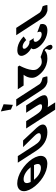

<svg xmlns="http://www.w3.org/2000/svg" viewBox="1381 -2787 1353 4637"><g transform="rotate(-90 2057.5 -468.5)"><path d="M336.6 -405H-19.2C-64.8 -495 -58.8 -575 49 -575C157.5 -575 265.8 -495 336.6 -405ZM33.8 -323.4H389.1C433.8 -234.8 430 -156.8 319.8 -156.8C206.8 -156.8 103.5 -234.8 33.8 -323.4ZM-169.2 -365.9C-36.5 -161.1 212.7 -2.1 420.1 -2.1C621.5 -2.1 669.8 -161.1 537.2 -365.9C404.5 -570.8 144 -728.9 -50.7 -728.9C-243.6 -728.9 -301.9 -570.8 -169.2 -365.9Z M983.5 -587.5H823.7L1096.9 -309.5C1204 -200.5 1159.2 -158.2 1081 -158.2C1002.8 -158.2 945 -192.2 869.1 -309.5L606.4 -715H446.6L739.5 -262.8C851.8 -89.4 1004.3 -1 1182.8 -1C1361.3 -1 1440.4 -98.6 1286.9 -262.8Z M1451.2 -513H1273.2L1727.3 188H1904.3L1786.8 6.6C1820.4 12.3 1856.1 15 1894.2 15C2086.2 15 2127.5 -54 2016.1 -226L1830.2 -513H1653.2L1811.3 -269C1876.7 -168 1874.9 -129 1800.9 -129C1726.9 -129 1674.7 -168 1609.3 -269Z M1730.6 -881.2 1843.8 -834.1 1858.7 -1058 1684.8 -1125.2ZM1801.8 -753H1978.8L2342.8 -191C2354.6 -173 2377.8 -161.8 2405.5 -145C2420.7 -135.7 2487 -124 2502.3 -113C2502.3 -113 2540.5 -21.3 2525.6 0C2441.5 0 2405.3 4.3 2381.6 -3C2297.2 -28.9 2258.2 -57.6 2196.1 -148L2195.6 -148L2183.6 -166.5C2176.9 -176.7 2170 -187.5 2162.6 -199L2162 -200Z M2879.7 -136.2C2786.2 -136.2 2724.6 -222 2708.1 -247.5C2624.4 -376.7 2792.4 -675 2792.4 -675L2766.6 -715H2220L2310.9 -574.8H2571C2571 -574.8 2429.3 -411.5 2535.6 -247.5C2592.8 -159.1 2726.7 -1 2967.2 -1C3081.3 -1 3132.7 -36.5 3155.6 -65C3169.1 -62.6 3183.2 -58.6 3185.9 -51C3209 14 3135.6 32 3193 99C3232.8 145 3298 116 3294.5 75C3288.6 15 3244 -40 3173.8 -102C3165.9 -109 3160 -109.6 3155.3 -106.7L2998.2 -164.6C2998.2 -164.6 2956.2 -136.2 2879.7 -136.2Z M3408.5 -511.8C3408.5 -511.8 3336.2 -598.5 3247.8 -598.5C3202.7 -598.5 3182 -566.2 3211.2 -521.2C3244.2 -470.2 3310.1 -432.8 3352.6 -432.8H3387.4L3455.2 -328.2C3455.2 -328.2 3438.3 -333.3 3421.3 -333.3C3365.2 -333.3 3347.6 -290.8 3386.7 -230.5C3425.3 -171 3489.2 -137.8 3547.9 -137.8C3653.3 -137.8 3593.3 -244.9 3593.3 -244.9L3788 -172.7C3788 -172.7 3852.1 -0.1 3636.2 -0.1C3485.8 -0.1 3313.9 -96.2 3226.9 -230.5C3179 -304.4 3179.2 -358 3212.1 -391.1C3154.6 -420.9 3102.2 -465.1 3064.7 -522.9C2987.6 -641.9 3029.5 -726.9 3162.9 -726.9C3359.3 -726.9 3494.6 -573 3494.6 -573Z M3525.8 -753H3702.8L4066.8 -191C4078.6 -173 4101.8 -161.8 4129.5 -145C4144.7 -135.7 4211 -124 4226.3 -113C4226.3 -113 4264.5 -21.3 4249.6 0C4165.5 0 4129.3 4.3 4105.6 -3C4021.2 -28.9 3982.2 -57.6 3920.1 -148L3919.6 -148L3907.6 -166.5C3900.9 -176.7 3894 -187.5 3886.6 -199L3886 -200Z"/></g></svg>

Font: Hussar
Style: BdOpOblSeven
Weight: 700
Foundry: Cannot Into Space Fonts
Version: Version 2.00